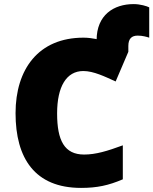

<svg xmlns="http://www.w3.org/2000/svg" viewBox="-20 -908 749 938"><path d="M633 -888C536 -888 452 -835 452 -712V-717C431 -721 410 -724 388 -724C168 -724 56 -570 56 -355C56 -135 150 10 376 10C454 10 510 -2 580 -32V-198C504 -170 448 -153 391 -153C295 -153 259 -221 259 -354C259 -484 304 -561 387 -561C437 -561 492 -534 545 -510L607 -655V-683C607 -720 624 -734 653 -734C676 -734 697 -728 709 -724V-872C698 -878 665 -888 633 -888Z"/></svg>

Font: Noto Sans UI Black
Style: Regular
Weight: 900
Designer: Monotype Design Team
Foundry: Monotype Imaging Inc.
Version: Version 1.901